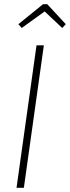

<svg xmlns="http://www.w3.org/2000/svg" viewBox="-20 -899 335 919"><path d="M84 -765.1 67.9 -783.2 186 -878.9H206.1L294.9 -783.2L277.8 -765.1L193.8 -844.2ZM189.9 -682.1 94.2 0H59.1L154.8 -682.1Z"/></svg>

Font: Fira Sans Compressed UltraLight
Style: Italic
Weight: 200
Width: 3
Italic angle: -8°
Designer: Carrois Corporate & Edenspiekermann AG
Foundry: Carrois Corporate GbR & Edenspiekermann AG
Version: Version 4.203;PS 004.203;hotconv 1.0.88;makeotf.lib2.5.64775